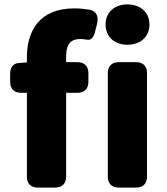

<svg xmlns="http://www.w3.org/2000/svg" viewBox="-20 -811 758 871"><path d="M76 -390H102V-10C102 22 120 40 152 40H230C262 40 280 22 280 -10V-390H331C363 -390 381 -408 381 -440V-479C381 -511 363 -529 331 -529H280V-556C280 -613 304 -634 343 -634C353 -634 363 -633 373 -631C392 -627 405 -639 412 -670L421 -706C428 -737 417 -761 386 -767C366 -770 343 -773 317 -773C159 -773 102 -671 102 -551V-528L64 -525C39 -523 26 -505 26 -474V-440C26 -408 44 -390 76 -390ZM459 -700C459 -644 499 -608 558 -608C617 -608 658 -644 658 -700C658 -755 617 -791 558 -791C499 -791 459 -755 459 -700ZM469 -10C469 22 487 40 519 40H597C629 40 647 22 647 -10V-479C647 -511 629 -529 597 -529H519C487 -529 469 -511 469 -479Z"/></svg>

Font: コーポレート・ロゴ（ラウンド）ver3 Bold
Style: Regular
Weight: 700
Designer: [KANA_main] LOGOTYPE.JP [Source Han Sans] Ryoko NISHIZUKA 西塚涼子 (kana, bopomofo & ideographs); Paul D. Hunt (Latin, Greek
Version: Version 12.001;FEAKit 1.0